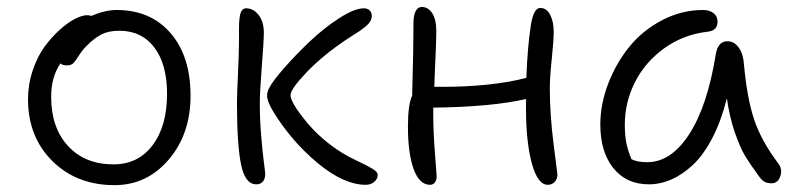

<svg xmlns="http://www.w3.org/2000/svg" viewBox="-20 -523 2295 555"><path d="M311 12.2Q201.7 12.2 131.3 -57.6Q61 -127.4 61 -235.8Q61 -279.3 74.7 -319.8Q88.4 -360.4 108.9 -388.2Q129.4 -416 153.1 -437.3Q176.8 -458.5 197.3 -468.8Q217.8 -479 231 -479Q238.3 -479 244.1 -477.1Q284.2 -494.1 316.9 -494.1Q415.5 -494.1 473.1 -427.2Q530.8 -360.4 530.8 -246.1Q530.8 -135.7 467.8 -61.8Q404.8 12.2 311 12.2ZM127.9 -243.2Q127.9 -153.8 176.8 -100.8Q225.6 -47.9 308.1 -47.9Q379.4 -47.9 421.1 -103.3Q462.9 -158.7 462.9 -252Q462.9 -336.9 426.3 -385.5Q389.6 -434.1 325.2 -434.1Q293.9 -434.1 273.4 -423.6Q252.9 -413.1 230 -390.1Q217.8 -377.9 208 -362.3Q198.2 -346.7 191.9 -340.3Q185.5 -334 173.8 -334Q160.6 -334 154.8 -339.8Q127.9 -300.8 127.9 -243.2Z M1037.6 11.2Q974.1 11.2 898.4 -51.5Q822.8 -114.3 770 -200.2Q752 -230 752 -246.1Q752 -257.8 757.8 -268.1Q768.6 -289.1 802 -327.1Q835.4 -365.2 876.2 -403.8Q917 -442.4 960.9 -470.7Q1004.9 -499 1031.7 -499Q1042 -499 1048.3 -493.2Q1054.7 -487.3 1054.7 -476.1Q1054.7 -470.2 1051.8 -464.4Q1048.8 -458.5 1044.9 -454.1Q1041 -449.7 1033 -443.4Q1024.9 -437 1019.5 -433.3Q1014.2 -429.7 1002.4 -422.4Q990.7 -415 984.9 -411.1Q915 -364.7 867.4 -315.2Q819.8 -265.6 819.8 -248Q819.8 -227.1 864 -172.9Q908.2 -118.7 970.7 -80.1Q986.3 -70.3 1014.4 -57.1Q1042.5 -43.9 1057.1 -34.9Q1071.8 -25.9 1071.8 -18.1Q1071.8 -5.4 1061.5 2.9Q1051.3 11.2 1037.6 11.2ZM720.7 9.8Q688.5 9.8 676.8 -47.4Q665 -104.5 665 -225.1Q665 -249 668 -311.8Q670.9 -374.5 670.9 -409.2V-440.9Q670.9 -470.7 675.3 -484.9Q679.7 -499 691.9 -499Q711.9 -499 727.3 -480Q742.7 -460.9 742.7 -428.2Q742.7 -406.7 736.8 -331.5Q731 -256.3 731 -225.1Q731 -178.7 734.9 -131.6Q738.8 -84.5 742.7 -54.7Q746.6 -24.9 746.6 -20Q746.6 -6.3 740 1.7Q733.4 9.8 720.7 9.8Z M1223.1 11.2Q1192.4 11.2 1175.8 -33.9Q1159.2 -79.1 1159.2 -157.2Q1159.2 -221.2 1171.4 -246.1Q1175.3 -387.7 1175.3 -458Q1175.3 -479 1181.6 -491Q1188 -502.9 1199.2 -502.9Q1217.3 -502.9 1229.2 -485.1Q1241.2 -467.3 1241.2 -432.1Q1241.2 -415.5 1240.2 -389.2Q1239.3 -362.8 1237.5 -327.9Q1235.8 -293 1235.4 -272H1256.3Q1401.9 -272 1501.5 -297.9Q1504.9 -388.2 1514.2 -448.2Q1522 -500 1541.5 -500Q1560.1 -500 1570.3 -480.2Q1580.6 -460.4 1580.6 -430.2Q1580.6 -407.7 1575 -353.3Q1569.3 -298.8 1569.3 -268.1Q1569.3 -191.9 1580.3 -105.7Q1591.3 -19.5 1591.3 -19Q1591.3 -5.4 1583.3 2.9Q1575.2 11.2 1563.5 11.2Q1534.2 11.2 1517.3 -50.8Q1500.5 -112.8 1500.5 -208V-236.8Q1401.4 -213.9 1232.4 -211.9V-192.9Q1232.4 -141.6 1237.3 -79.1Q1242.2 -16.6 1242.2 -13.2Q1242.2 -2.4 1237.1 4.4Q1231.9 11.2 1223.1 11.2Z M1855.5 9.8Q1790.5 9.8 1752.9 -37.1Q1715.3 -84 1715.3 -163.1Q1715.3 -221.7 1738 -281Q1760.7 -340.3 1799.1 -387.7Q1837.4 -435.1 1893.8 -464.6Q1950.2 -494.1 2012.2 -494.1Q2030.8 -494.1 2042.5 -485.1Q2054.2 -476.1 2054.2 -460Q2054.2 -434.1 2024.4 -431.2Q1954.1 -422.9 1898.9 -382.6Q1843.8 -342.3 1814.9 -284.4Q1786.1 -226.6 1786.1 -163.1Q1786.1 -133.8 1790 -112.3Q1793.9 -90.8 1805.2 -63Q1820.8 -54.2 1851.1 -54.2Q1919.9 -54.2 1972.4 -135.3Q2024.9 -216.3 2049.3 -367.2Q2055.7 -403.8 2082.5 -403.8Q2102.1 -403.8 2115.2 -385.7Q2128.4 -367.7 2130.4 -337.9Q2139.2 -240.2 2159.7 -178.2Q2180.2 -116.2 2229.5 -50.8Q2242.7 -33.7 2235.6 -13.4Q2228.5 6.8 2210.4 6.8Q2197.3 6.8 2189.2 2Q2181.2 -2.9 2173.3 -14.2Q2148.9 -47.4 2134.3 -71.5Q2119.6 -95.7 2104.2 -139.9Q2088.9 -184.1 2081.1 -238.8Q2064.9 -173.8 2039.3 -124.5Q2013.7 -75.2 1983.2 -46.6Q1952.6 -18.1 1920.7 -4.2Q1888.7 9.8 1855.5 9.8Z"/></svg>

Font: Shantell Sans Normal
Style: Regular
Weight: 300
Designer: Stephen Nixon, Anya Danilova, Shantell Martin
Foundry: Arrow Type
Version: Version 1.006;[559af2be0]